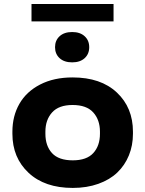

<svg xmlns="http://www.w3.org/2000/svg" viewBox="-20 -922 721 952"><path d="M41.5 -258.8V-269Q41.5 -346.7 76.2 -407.2Q110.8 -467.8 179 -502.9Q247.1 -538.1 339.8 -538.1Q480 -538.1 559.6 -463.1Q639.2 -388.2 639.2 -269V-258.8Q639.2 -200.7 619.1 -151.6Q599.1 -102.5 561.8 -66.7Q524.4 -30.8 467.5 -10.5Q410.6 9.8 340.8 9.8Q201.7 9.8 121.6 -65.2Q41.5 -140.1 41.5 -258.8ZM205.1 -269V-258.8Q205.1 -198.7 238 -162.8Q271 -127 340.8 -127Q409.7 -127 442.6 -163.1Q475.6 -199.2 475.6 -258.8V-269Q475.6 -327.6 442.4 -364.5Q409.2 -401.4 339.8 -401.4Q271.5 -401.4 238.3 -364.5Q205.1 -327.6 205.1 -269ZM337.9 -763.2Q377 -763.2 399.7 -742.4Q422.4 -721.7 422.4 -688Q422.4 -654.3 399.7 -633.5Q377 -612.8 337.9 -612.8Q298.3 -612.8 275.6 -633.5Q252.9 -654.3 252.9 -688Q252.9 -721.7 275.6 -742.4Q298.3 -763.2 337.9 -763.2ZM543 -902.3V-815.9H136.2V-902.3Z"/></svg>

Font: Bert Sans Black
Style: Regular
Weight: 900
Designer: Christian Robertson, Adam Twardoch, & Cristiano Sobral
Foundry: Google
Version: Version 12.135;January 10, 2020;FontCreator 12.0.0.2547 64-b